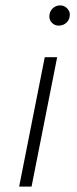

<svg xmlns="http://www.w3.org/2000/svg" viewBox="-20 -692 284 712"><path d="M146 -480H192L97 0H51ZM163 -631Q163 -648 174.5 -660Q186 -672 203 -672Q218 -672 228.5 -661.5Q239 -651 239 -638Q239 -620 227 -608.5Q215 -597 198 -597Q183 -597 173 -607Q163 -617 163 -631Z"/></svg>

Font: Montserrat Ace
Style: Light Italic
Weight: 300
Italic angle: -11.3°
Designer: Julieta Ulanovsky
Foundry: Julieta Ulanovsky
Version: Version 1